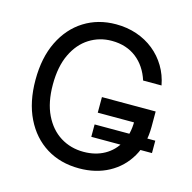

<svg xmlns="http://www.w3.org/2000/svg" viewBox="-108 -845 963 964"><g transform="rotate(15 373.0 -363.5)"><path d="M385.3 9.8Q288.1 9.8 214.8 -35.6Q141.6 -81.1 100.6 -164.8Q59.6 -248.5 59.6 -363.3Q59.6 -479 100.6 -562.7Q141.6 -646.5 213.9 -691.9Q286.1 -737.3 379.4 -737.3Q437 -737.3 487.1 -720.2Q537.1 -703.1 576.7 -671.4Q616.2 -639.6 642.3 -595.9Q668.5 -552.2 678.2 -499.5H582.5Q571.3 -534.7 552.7 -562.5Q534.2 -590.3 508.5 -610.4Q482.9 -630.4 450.7 -640.9Q418.5 -651.4 379.9 -651.4Q315.9 -651.4 263.7 -618.4Q211.4 -585.4 180.7 -521.2Q149.9 -457 149.9 -363.3Q149.9 -270.5 180.9 -206.5Q211.9 -142.6 265.1 -109.4Q318.4 -76.2 385.3 -76.2Q446.8 -76.2 493.7 -102.3Q540.5 -128.4 566.7 -176.5Q592.8 -224.6 592.8 -290L620.6 -284.7H404.3V-365.7H683.6V-286.1Q683.6 -195.8 645 -129.4Q606.4 -63 539.3 -26.6Q472.2 9.8 385.3 9.8ZM404.3 -159.2V-223.6H719.7V-159.2Z"/></g></svg>

Font: Inter Variable LoSnoCo
Style: Regular
Weight: 400
Designer: Rasmus Andersson
Foundry: rsms
Version: Version 4.000;git-a52131595; featfreeze: case,dlig,ss01,ss02